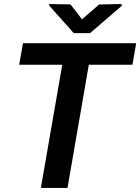

<svg xmlns="http://www.w3.org/2000/svg" viewBox="-20 -923 689 943"><path d="M434.6 -710.9 311.5 0H180.7L304.2 -710.9ZM648.9 -710.9 630.4 -605H74.2L92.8 -710.9ZM326.2 -901.4 382.8 -828.1 466.8 -900.9 577.6 -903.3 578.1 -894.5 422.4 -760.3H342.3L222.2 -895L221.7 -903.3Z"/></svg>

Font: Roboto SemiBold
Style: Italic
Weight: 600
Designer: Christian Robertson
Foundry: Google
Version: Version 3.009; 2024